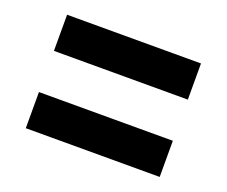

<svg xmlns="http://www.w3.org/2000/svg" viewBox="-71 -631 678 574"><g transform="rotate(20 268.0 -344.5)"><path d="M55 -410H481V-525H55ZM55 -164H481V-279H55Z"/></g></svg>

Font: Secuela Black
Style: Regular
Weight: 900
Designer: Fernando Haro
Foundry: deFharo
Version: Version 1.704